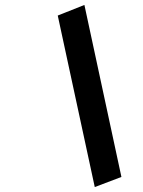

<svg xmlns="http://www.w3.org/2000/svg" viewBox="-20 -736 581 778"><path d="M364 22 214 -673 322 -716 472 -19Z"/></svg>

Font: Panefresco 600wt
Style: Italic
Weight: 600
Foundry: Campivisivi & Chank Co
Version: Version 1.000